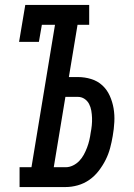

<svg xmlns="http://www.w3.org/2000/svg" viewBox="-20 -755 540 775"><path d="M59 0V-80H107L202 -655H149L137 -586H57L82 -735H340V-655H293L258 -444H294Q322 -444 348 -436Q374 -428 393 -410.5Q412 -393 423 -368.5Q434 -344 438.5 -317.5Q443 -291 441.5 -262.5Q440 -234 435 -206Q431 -182 424.5 -157.5Q418 -133 406.5 -110Q395 -87 378.5 -65.5Q362 -44 340.5 -29Q319 -14 294 -7Q269 0 245 0ZM197 -80H245Q260 -80 274.5 -87Q289 -94 300 -105.5Q311 -117 318.5 -131Q326 -145 331.5 -159.5Q337 -174 340.5 -189Q344 -204 346 -219Q349 -234 350.5 -249Q352 -264 351.5 -279Q351 -294 348.5 -308.5Q346 -323 339.5 -335.5Q333 -348 321 -356Q309 -364 294 -364H244Z"/></svg>

Font: Iosevka Slab Medium
Style: Italic
Weight: 500
Italic angle: -9°
Monospace: yes
Designer: Belleve Invis
Foundry: Belleve Invis
Version: Version 11.1.0; ttfautohint (v1.8.3)